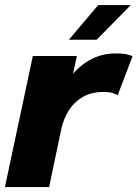

<svg xmlns="http://www.w3.org/2000/svg" viewBox="-21 -758 557 778"><path d="M-1 0 112 -531H290.5L275 -459Q308 -497.5 351.8 -519.5Q395.5 -541.5 448 -541.5Q480.5 -541.5 496.5 -537Q512.5 -532.5 516 -530L456 -372.5Q452 -375 437.8 -380.2Q423.5 -385.5 400 -385.5Q347.5 -385.5 312 -363.8Q276.5 -342 256.2 -308Q236 -274 228 -238L178 0ZM258 -597 377 -737.5H509L370.5 -597Z"/></svg>

Font: Epilogue ExtraBold
Style: Italic
Weight: 800
Italic angle: -12°
Designer: Tyler Finck
Foundry: Etcetera Type Co
Version: Version 2.111; ttfautohint (v1.8.3)